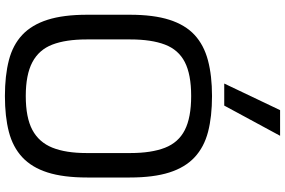

<svg xmlns="http://www.w3.org/2000/svg" viewBox="-214 -964 1188 801"><g transform="rotate(90 380.5 -563.0)"><path d="M380 11Q295 11 231 -5.5Q167 -22 125 -61.5Q83 -101 62 -167Q41 -233 41 -332V-510Q41 -609 62 -675Q83 -741 125 -780Q167 -819 231 -836Q295 -853 380 -853Q466 -853 529.5 -836.5Q593 -820 635.5 -780.5Q678 -741 699 -675Q720 -609 720 -510V-332Q720 -233 699 -167Q678 -101 635.5 -61.5Q593 -22 529.5 -5.5Q466 11 380 11ZM380 -76Q470 -76 521.5 -103.5Q573 -131 595.5 -187Q618 -243 618 -330V-512Q618 -600 596 -656.5Q574 -713 522 -739.5Q470 -766 380 -766Q290 -766 238.5 -739.5Q187 -713 165.5 -656.5Q144 -600 144 -512V-330Q144 -243 165.5 -187Q187 -131 239 -103.5Q291 -76 380 -76ZM328 -904 439 -1137H546L420 -904Z"/></g></svg>

Font: Matangi SemiBold
Style: Regular
Weight: 600
Designer: Prashant Pant
Foundry: The Graphic Ant
Version: Version 3.002